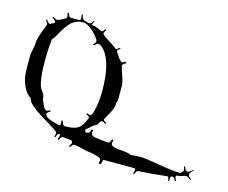

<svg xmlns="http://www.w3.org/2000/svg" viewBox="-150 -1136 1911 1607"><g transform="rotate(15 805.5 -332.5)"><path d="M478.5 110.8Q464.8 110.8 450.7 144L441.4 139.2Q451.7 113.8 451.7 106.7Q451.7 99.6 447.3 92.8Q438.5 92.8 432.9 99.1Q427.2 105.5 419.4 128.9L409.7 126Q416.5 103.5 416.5 95.2Q416.5 86.9 409.7 80.1Q389.2 64.5 339.8 34.4Q290.5 4.4 250.5 -20.3Q210.4 -44.9 176 -75.2Q141.6 -105.5 137.7 -127.9Q136.2 -132.8 131.3 -137.2Q99.6 -157.2 77.6 -197.8Q38.6 -270 38.6 -360.8V-475.1Q38.6 -494.1 47.1 -531.7Q55.7 -569.3 55.7 -590.6Q55.7 -611.8 65.4 -645Q75.7 -682.1 92 -720.9Q108.4 -759.8 108.4 -767.1Q108.4 -774.4 89.4 -799.8L96.7 -805.2Q118.7 -774.9 131.3 -774.9Q133.8 -775.9 138.9 -781.5Q144 -787.1 148.4 -787.1L152.3 -784.2L169.4 -799.8Q166.5 -814 136.7 -833L141.6 -840.8Q168.9 -824.2 179 -824.2Q189 -824.2 217.3 -840.1Q245.6 -856 248.5 -856Q255.4 -862.8 255.4 -872.6Q255.4 -882.3 248.5 -902.8L258.3 -907.2Q267.1 -883.3 272.7 -877.2Q278.3 -871.1 288.6 -871.1H358.4Q370.6 -871.1 370.6 -887Q370.6 -902.8 366.7 -920.9L375.5 -922.9Q380.9 -898.9 386 -890.6Q391.1 -882.3 399.4 -878.9Q431.6 -867.2 445.3 -867.2Q459 -867.2 464.6 -873.3Q470.2 -879.4 479.5 -898.9L485.4 -896Q472.7 -868.7 472.7 -862.3Q472.7 -856 481.4 -856H486.3Q504.9 -856 532 -842Q559.1 -828.1 563.5 -828.1Q572.8 -828.1 590.3 -854L599.6 -848.1Q583.5 -826.7 583.5 -816.9Q583.5 -807.1 608.4 -789.6Q633.3 -772 666.7 -751.5Q700.2 -731 707.5 -723.4Q714.8 -715.8 720 -715.8Q725.1 -715.8 748.5 -735.8L754.4 -729Q730.5 -710 730.5 -703.9Q730.5 -697.8 733.4 -694.8L770.5 -641.1L781.2 -630.9Q788.1 -623 796.4 -623Q804.7 -623 828.6 -634.8L833.5 -625Q802.2 -607.9 802.2 -596.2Q802.2 -590.8 803.7 -588.9Q807.1 -567.4 826.4 -514.6Q845.7 -461.9 845.7 -432.1V-301.8L835.4 -278.8L837.4 -267.1Q837.4 -231.9 795.9 -163.1Q772.5 -124 772.5 -119.1Q772.5 -114.3 800.3 -95.2L794.4 -86.9Q771.5 -103 764.2 -103Q756.8 -103 750.5 -95.9Q744.1 -88.9 740.2 -80.1Q728.5 -56.2 709.5 -53.2Q706.1 -53.2 685.8 -33.9Q665.5 -14.6 655.5 -8.8Q645.5 -2.9 645.5 5.1Q645.5 13.2 649.7 18.1Q653.8 22.9 659.7 22.9H663.6Q677.2 22.9 683.6 16.6Q689.9 10.3 695.3 -14.2L710.4 -9.8Q706.5 4.4 706.5 15.9Q706.5 27.3 718 34.7Q729.5 42 742.4 44.2Q755.4 46.4 775.4 48.3Q795.4 50.3 802.2 51.8L854.5 57.1Q863.8 57.1 869.6 50.8Q875.5 44.4 882.3 22.9L895.5 26.9Q889.6 46.9 889.6 55.2Q889.6 71.3 911.1 79.8Q932.6 88.4 960 89.8Q1039.6 93.3 1059.6 106Q1064 108.9 1067.4 108.9Q1109.4 103 1151.4 103Q1193.4 103 1316.4 124.8Q1439.5 146.5 1501.5 147Q1506.3 147 1509.3 144L1523.4 131.8Q1530.3 127 1530.3 117.7Q1530.3 108.4 1522.5 86.9L1531.2 83Q1540.5 106.9 1545.9 113Q1551.3 119.1 1560.5 119.1H1564.5Q1578.6 119.1 1607.4 92.8L1611.3 97.2Q1590.8 115.7 1585.7 123.8Q1580.6 131.8 1580.6 142.1Q1580.6 152.3 1607.4 176.8L1602.5 183.1Q1575.2 158.2 1563.2 158.2Q1551.3 158.2 1529.3 166.5Q1507.3 174.8 1495.6 174.8H1484.4Q1481.9 174.8 1479.2 179.4Q1476.6 184.1 1476.6 189.9Q1476.6 195.8 1489.3 219.2L1481.4 224.1Q1470.7 205.6 1465.1 199.2Q1459.5 192.9 1453.6 192.9L1447.3 193.8H1446.3Q1437 196.8 1435.3 200.2Q1433.6 203.6 1433.6 210.9Q1433.6 218.3 1436.5 232.9L1425.3 234.9Q1422.4 213.9 1419.2 207.5Q1416 201.2 1409.7 201.2L1273.4 214.8L1165.5 222.2Q1156.2 222.2 1150.4 228.5Q1144.5 234.9 1135.3 257.8L1126.5 254.9Q1134.3 233.4 1134.3 220.2Q1134.3 207 1122.6 207H858.4Q854 207 844.7 249L826.7 245.1Q830.6 223.6 830.6 216.8Q830.6 210 824.7 203.9Q818.8 197.8 808.1 193.8Q797.4 189.9 787.1 187.3Q776.9 184.6 762 181.4Q747.1 178.2 739.3 175.8Q739.3 176.8 733.9 176.8Q728.5 176.8 698.2 170.4Q668 164.1 634.8 156.2Q600.6 148.4 589.4 147.7Q578.1 147 557.6 176.8L548.3 169.9Q565.4 146.5 565.4 138.2Q565.4 129.9 561.5 122.1L562.5 125Q559.6 119.6 552.2 118.2ZM422.4 22.9Q435.5 22.9 435.5 7.1Q435.5 -8.8 433.6 -20L444.3 -22Q451.7 19 473.6 19Q549.3 19 585.4 -3.9Q621.6 -26.9 647.5 -97.2Q648.4 -100.1 648.4 -104Q648.4 -113.3 618.7 -125L622.6 -134.8Q645.5 -126 651.4 -126Q667 -126 678.7 -172.9Q698.7 -254.9 698.7 -341.8Q698.7 -586.9 618.2 -683.6Q597.7 -708.5 582 -714.8Q566.4 -721.2 563.5 -721.2Q553.2 -721.2 531.2 -696.8L523.4 -704.1Q543.5 -726.6 543.5 -733.9Q543.5 -741.2 540.5 -747.1Q515.1 -790 472.4 -825.4Q429.7 -860.8 395.3 -860.8Q360.8 -860.8 334.5 -848.6Q308.1 -836.4 290.3 -817.9Q272.5 -799.3 255.9 -775.6Q239.3 -752 228.5 -730.5Q200.2 -676.3 183.6 -662.1Q180.2 -658.7 178.7 -653.8Q169.4 -564.5 169.4 -495.6Q169.4 -426.8 170.4 -397.5Q173.3 -314.9 191.4 -252.9Q195.8 -238.3 215.1 -212.6Q234.4 -187 234.4 -168.9Q234.4 -150.9 254.9 -108.9Q275.4 -66.9 290.5 -66.9Q298.8 -66.9 320.3 -79.1L325.7 -69.8Q296.4 -53.2 296.4 -43.9Q296.4 -19.5 331.5 -4.9Q357.9 6.3 388.9 13.9Q419.9 21.5 422.4 22.9Z"/></g></svg>

Font: Eater
Style: Regular
Weight: 400
Version: Version 001.002